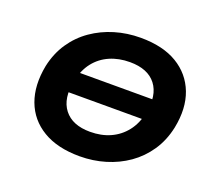

<svg xmlns="http://www.w3.org/2000/svg" viewBox="-122 -880 1179 1055"><g transform="rotate(20 468.0 -352.5)"><path d="M187 -299 205 -420H790L771 -299ZM437 11Q307 11 222 -40Q137 -91 103.5 -181.5Q70 -272 93 -391Q110 -470 151 -530.5Q192 -591 251 -632Q310 -673 381.5 -694.5Q453 -716 532 -716Q662 -716 746 -665.5Q830 -615 864.5 -525Q899 -435 875 -316Q858 -236 816.5 -175Q775 -114 716.5 -73Q658 -32 586.5 -10.5Q515 11 437 11ZM445 -135Q511 -135 563 -158.5Q615 -182 650.5 -227Q686 -272 700 -338Q722 -447 674.5 -508.5Q627 -570 522 -570Q457 -570 404.5 -547Q352 -524 317 -479.5Q282 -435 268 -368Q245 -259 293 -197Q341 -135 445 -135Z"/></g></svg>

Font: Nunito Sans 7pt SemiExpanded ExtraBold
Style: Italic
Weight: 800
Width: 6
Italic angle: -9°
Designer: Vernon Adams
Foundry: Vernon Adams
Version: Version 3.101;gftools[0.9.27]